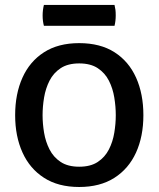

<svg xmlns="http://www.w3.org/2000/svg" viewBox="-20 -730 630 763"><path d="M149.2 -272.2Q149.2 -238.3 155.2 -202.6Q161.2 -166.8 176.8 -136.2Q192.4 -105.5 221 -86.5Q249.6 -67.5 294.8 -67.5Q340 -67.5 368.6 -86.5Q397.2 -105.5 412.8 -136.2Q428.4 -166.8 434.2 -202.6Q440.1 -238.3 440.1 -272.2Q440.1 -306.4 434.2 -342.5Q428.4 -378.5 412.8 -409.3Q397.2 -440 368.6 -459Q340 -478 294.8 -478Q249.6 -478 221 -459Q192.4 -440 176.8 -409.3Q161.2 -378.5 155.2 -342.5Q149.2 -306.4 149.2 -272.2ZM40.2 -272.2Q40.2 -356.6 69.2 -421.2Q98.1 -485.8 154.8 -522.2Q211.4 -558.6 294.6 -558.6Q378.5 -558.6 435.2 -522.3Q491.8 -486 520.8 -421.4Q549.8 -356.8 549.8 -272.2Q549.8 -187.7 520.5 -123.5Q491.1 -59.2 434.3 -23.1Q377.4 13.1 294.6 13.1Q211.4 13.1 154.8 -23.5Q98.1 -60 69.2 -124.4Q40.2 -188.7 40.2 -272.2ZM154.5 -627.4Q149.4 -646.3 149.4 -668.2Q149.4 -689.9 154.5 -710.4H435.1Q437.6 -699.5 438.8 -690.7Q439.9 -681.9 439.9 -668.8Q439.9 -646.7 435.1 -627.4Z"/></svg>

Font: Signika SC
Style: Regular
Weight: 300
Designer: Anna Giedryś
Foundry: Anna Giedryś
Version: Version 2.000